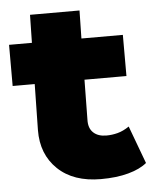

<svg xmlns="http://www.w3.org/2000/svg" viewBox="-48 -659 566 711"><g transform="rotate(-5 235.0 -303.5)"><path d="M299 11Q197 11 139 -44.5Q81 -100 82 -190L85 -361H3V-514H88L90 -618H274L272 -514H426V-361H270L268 -212Q267 -181 284.5 -164.5Q302 -148 333 -148Q354 -148 375 -153.5Q396 -159 418 -174L470 -34Q445 -13 401 -1Q357 11 299 11Z"/></g></svg>

Font: Livvic Black
Style: Regular
Weight: 900
Designer: Jacques Le Bailly, Baron von Fonthausen
Version: Version 1.001; ttfautohint (v1.8.2)